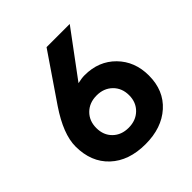

<svg xmlns="http://www.w3.org/2000/svg" viewBox="-191 -836 983 983"><g transform="rotate(-45 300.0 -345.0)"><path d="M305.2 9.8Q184.6 9.8 113.8 -56.4Q43 -122.6 43 -235.8Q43 -325.2 125 -446.8L297.9 -700.2H465.8L283.2 -454.1Q313 -460.9 334 -460.9Q436 -460.9 501 -394.8Q565.9 -328.6 565.9 -227.1Q565.9 -118.7 494.1 -54.4Q422.4 9.8 305.2 9.8ZM303.2 -110.8Q356 -110.8 389.4 -143.3Q422.9 -175.8 422.9 -227.1Q422.9 -278.8 389.6 -311.5Q356.4 -344.2 304.2 -344.2Q251.5 -344.2 218.3 -311.5Q185.1 -278.8 185.1 -227.1Q185.1 -175.3 218 -143.1Q251 -110.8 303.2 -110.8Z"/></g></svg>

Font: SUSE
Style: Bold
Weight: 700
Designer: Rene Bieder
Foundry: SUSE
Version: Version 1.000